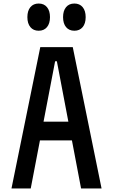

<svg xmlns="http://www.w3.org/2000/svg" viewBox="-20 -1067 640 1087"><path d="M45 0 208 -800H392L555 0H439L302 -720H292L154 0ZM160 -272V-378H440V-272ZM199 -893Q169 -893 152 -913.5Q135 -934 135 -970Q135 -1006 152 -1026.5Q169 -1047 199 -1047Q229 -1047 246 -1026.5Q263 -1006 263 -970Q263 -934 246 -913.5Q229 -893 199 -893ZM401 -893Q371 -893 354 -913.5Q337 -934 337 -970Q337 -1006 354 -1026.5Q371 -1047 401 -1047Q431 -1047 448 -1026.5Q465 -1006 465 -970Q465 -934 448 -913.5Q431 -893 401 -893Z"/></svg>

Font: Martian Mono Condensed
Style: Regular
Weight: 400
Width: 3
Designer: Roman Shamin
Foundry: Evil Martians
Version: Version 1.000